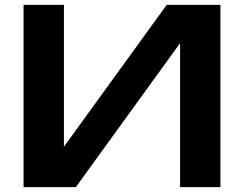

<svg xmlns="http://www.w3.org/2000/svg" viewBox="-20 -770 1004 790"><path d="M77 0V-750H243V-86L192 -96L666 -750H887V0H721V-673L772 -663L292 0Z"/></svg>

Font: Unbounded Medium
Style: Regular
Weight: 500
Designer: Luke Prowse, Jean-Baptiste Morizot, Fátima Lázaro, Florian Runge
Foundry: NaN
Version: Version 1.700